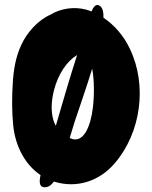

<svg xmlns="http://www.w3.org/2000/svg" viewBox="-20 -752 620 784"><path d="M509.8 -553.7C486.3 -603.5 449.2 -648.4 402.3 -679.7C403.3 -709 396.5 -727.5 379.9 -731.4C370.1 -733.4 361.3 -723.6 353.5 -705.1C346.7 -708 338.9 -710.9 331.1 -712.9C282.2 -725.6 228.5 -717.8 186.5 -692.4C133.8 -668.9 89.8 -619.1 66.4 -567.4C43.9 -519.5 35.2 -465.8 32.2 -413.1C28.3 -355.5 28.3 -294.9 34.2 -237.3C43 -157.2 80.1 -81.1 145.5 -37.1C138.7 -4.9 141.6 12.7 163.1 12.7C177.7 12.7 189.5 3.9 200.2 -10.7C292 18.6 385.7 -11.7 448.2 -85C556.6 -210.9 582 -405.3 509.8 -553.7ZM200.2 -382.8C217.8 -451.2 253.9 -502.9 294.9 -527.3C284.2 -493.2 270.5 -451.2 257.8 -408.2C241.2 -350.6 223.6 -293.9 208 -238.3C204.1 -245.1 201.2 -252 198.2 -260.7C186.5 -300.8 190.4 -342.8 200.2 -382.8ZM359.4 -313.5C350.6 -238.3 321.3 -160.2 264.6 -188.5C270.5 -209 277.3 -230.5 284.2 -252.9C306.6 -320.3 334 -397.5 356.4 -471.7C365.2 -424.8 365.2 -363.3 359.4 -313.5Z"/></svg>

Font: Day Care
Style: Regular
Weight: 400
Designer: Noponies
Version: Version 1.000;PS 001.000;hotconv 1.0.88;makeotf.lib2.5.64775